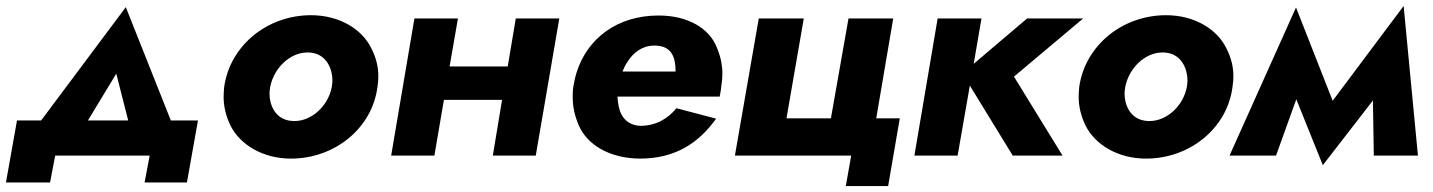

<svg xmlns="http://www.w3.org/2000/svg" viewBox="-27 -522 4808 644"><path d="M475 0 458 90H600L637 -118H546L395 -498L111 -118H30L-7 90H141L158 0ZM363 -275 403 -118H268Z M725 -231C724 -220 723 -208 723 -197C723 -165 731 -132 746 -101C778 -37 854 10 949 10C1095 10 1221 -91 1239 -230C1241 -243 1242 -255 1242 -267C1242 -299 1234 -330 1218 -361C1187 -424 1112 -471 1016 -471C870 -471 745 -370 725 -231ZM879 -229C891 -294 946 -346 1004 -346C1006 -346 1007 -346 1008 -346C1071 -344 1088 -286 1088 -253C1088 -246 1087 -238 1086 -231C1074 -166 1018 -116 961 -116C960 -116 958 -116 957 -116C893 -118 877 -175 877 -207C877 -214 878 -222 879 -229Z M1703 -460 1676 -299H1481L1509 -460H1363L1285 0H1430L1462 -187H1657L1626 0H1770L1849 -460Z M2242 -159C2214 -125 2174 -100 2122 -100C2081 -101 2056 -126 2048 -166C2046 -176 2045 -187 2044 -198H2387C2390 -213 2392 -226 2393 -237C2395 -250 2396 -263 2396 -275C2396 -306 2389 -336 2376 -366C2351 -426 2282 -470 2182 -470C2043 -470 1943 -393 1907 -279C1902 -263 1899 -248 1896 -231C1894 -219 1894 -207 1894 -195C1894 -163 1901 -132 1915 -100C1943 -37 2016 9 2119 10C2239 10 2317 -43 2375 -124ZM2061 -282C2065 -293 2070 -303 2076 -312C2097 -347 2129 -369 2166 -369C2168 -369 2171 -369 2173 -369C2226 -367 2239 -330 2239 -282Z M2912 -125 2969 -460H2819L2760 -125H2611L2669 -460H2518L2438 0H2828L2810 102H2952L2991 -125Z M3118 -460 3040 0H3185L3226 -235L3370 0H3537L3374 -265L3606 -460H3418L3239 -308L3265 -460Z M3593 -231C3592 -220 3591 -208 3591 -197C3591 -165 3599 -132 3614 -101C3646 -37 3722 10 3817 10C3963 10 4089 -91 4107 -230C4109 -243 4110 -255 4110 -267C4110 -299 4102 -330 4086 -361C4055 -424 3980 -471 3884 -471C3738 -471 3613 -370 3593 -231ZM3747 -229C3759 -294 3814 -346 3872 -346C3874 -346 3875 -346 3876 -346C3939 -344 3956 -286 3956 -253C3956 -246 3955 -238 3954 -231C3942 -166 3886 -116 3829 -116C3828 -116 3826 -116 3825 -116C3761 -118 3745 -175 3745 -207C3745 -214 3746 -222 3747 -229Z M4581 0H4729L4681 -502L4443 -184L4320 -497L4097 0H4253L4321 -189L4410 32L4578 -185Z"/></svg>

Font: Jost
Style: Bold Italic
Weight: 700
Italic angle: -5°
Version: Version 3.710